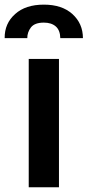

<svg xmlns="http://www.w3.org/2000/svg" viewBox="-56 -796 373 816"><path d="M194.6 -545.5V0H66.1V-545.5ZM8.5 -736.5Q52.6 -776.3 130.3 -776.3Q207.4 -776.3 251.4 -736.5Q296.2 -696.4 296.5 -633.9H200.3Q199.6 -667.3 181.1 -683.6Q162.6 -699.9 130.3 -699.9Q91.6 -699.9 75.6 -679.7Q59.7 -658.7 60 -633.9H-36.2Q-36.9 -696.4 8.5 -736.5Z"/></svg>

Font: Inter P Semi Bold
Style: Regular
Weight: 600
Designer: Rasmus Andersson
Foundry: rsms
Version: Version 3.018;git-588b23468